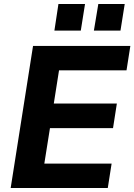

<svg xmlns="http://www.w3.org/2000/svg" viewBox="-20 -933 667 953"><path d="M33 0 144 -705H627L608 -584H273L247 -419H560L541 -297H228L200 -121H534L515 0ZM446 -781 468 -913H599L578 -781ZM250 -781 270 -913H402L381 -781Z"/></svg>

Font: Nunito Sans ExtraBold
Style: Italic
Weight: 800
Italic angle: -9°
Designer: Vernon Adams
Foundry: Vernon Adams
Version: Version 3.006; ttfautohint (v1.8.3)